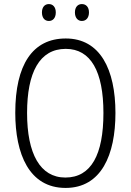

<svg xmlns="http://www.w3.org/2000/svg" viewBox="-20 -913 642 943"><path d="M186 -852C186 -826 199 -810 220 -810C240 -810 254 -825 254 -852C254 -878 240 -893 220 -893C199 -893 186 -877 186 -852ZM348 -852C348 -826 362 -810 382 -810C403 -810 417 -826 417 -852C417 -878 403 -893 382 -893C362 -893 348 -878 348 -852ZM547 -358C547 -572 472 -724 303 -724C140 -724 55 -595 55 -359C55 -157 123 10 302 10C478 10 547 -153 547 -358ZM113 -358C113 -557 174 -673 303 -673C426 -673 488 -562 488 -358C488 -154 428 -41 301 -41C177 -41 113 -158 113 -358Z"/></svg>

Font: Noto Sans Arabic UI Cn Lt
Style: Regular
Weight: 300
Width: 3
Designer: Monotype Design Team, Nadine Chahine and Nizar Qandah
Foundry: Monotype Imaging Inc.
Version: Version 2.010